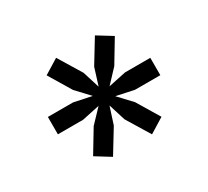

<svg xmlns="http://www.w3.org/2000/svg" viewBox="-97 -716 810 747"><g transform="rotate(-30 308.0 -342.0)"><path d="M220 -120 154 -160.8 214.8 -261.5 270.5 -320 191.2 -303.2H78V-381.2H191.2L270.5 -364.5L215.5 -423L154.8 -523.8L220.8 -564.5L284.2 -460.5L308 -384.5L331.8 -460.5L395.2 -564.5L461.2 -523.8L400.5 -423L345.5 -364.5L424.8 -381.2H538.2V-303.2H424.8L345.5 -320L400.5 -261.5L461.2 -160.8L395.2 -120L331.8 -224L308 -300L283.5 -224Z"/></g></svg>

Font: Overpass Mono Light
Style: Regular
Weight: 300
Monospace: yes
Designer: Delve Withrington, Dave Bailey
Foundry: Delve Fonts LLC
Version: Version 4.000